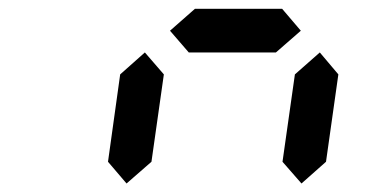

<svg xmlns="http://www.w3.org/2000/svg" viewBox="-20 -921 840 440"><path d="M612.3 -800.8H412.6L369.6 -850.6L426.8 -900.9H626.5L669.4 -850.6ZM270 -500.5 227.5 -550.3 255.4 -750.5 312 -800.8 355.5 -750.5 327.1 -550.3ZM670.9 -500.5 627.4 -550.3 655.8 -750.5 712.9 -800.8 755.4 -750.5 727.1 -550.3Z"/></svg>

Font: E1234
Style: Italic
Weight: 400
Italic angle: -8°
Designer: GGBotNet
Foundry: GGBotNet
Version: 1.04